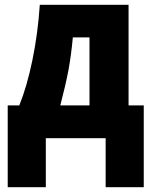

<svg xmlns="http://www.w3.org/2000/svg" viewBox="-20 -573 628 796"><path d="M513 -136H576V203H418V0H170V203H12V-136H60Q92 -215 114.5 -324.5Q137 -434 145 -553H513ZM282 -418Q275 -343 264 -283.5Q253 -224 230 -136H351V-418Z"/></svg>

Font: Noto Sans UI CondBlack
Style: Regular
Weight: 900
Width: 3
Designer: Monotype Design Team
Foundry: Monotype Imaging Inc.
Version: Version 1.001